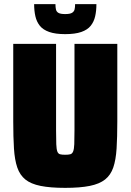

<svg xmlns="http://www.w3.org/2000/svg" viewBox="-20 -900 631 928"><path d="M295 8Q223 8 176 -1.5Q129 -11 102.5 -32.5Q76 -54 63.5 -90.5Q51 -127 47.5 -182Q44 -237 44 -313V-688H251V-270Q251 -227 252 -203Q253 -179 257 -168Q261 -157 270 -154.5Q279 -152 295 -152Q311 -152 320 -154.5Q329 -157 333.5 -168Q338 -179 339 -203Q340 -227 340 -270V-688H547V-313Q547 -237 543.5 -182Q540 -127 527.5 -90.5Q515 -54 488 -32.5Q461 -11 414 -1.5Q367 8 295 8ZM295 -735Q248 -735 218 -745.5Q188 -756 172.5 -775.5Q157 -795 151 -821.5Q145 -848 145 -880H248Q248 -865 250.5 -854Q253 -843 263 -837.5Q273 -832 295 -832Q318 -832 328 -838Q338 -844 340.5 -854.5Q343 -865 343 -880H446Q446 -848 440 -821.5Q434 -795 418.5 -775.5Q403 -756 373 -745.5Q343 -735 295 -735Z"/></svg>

Font: Saira SemiCondensed Black
Style: Regular
Weight: 900
Width: 4
Designer: Hector Gatti with collaboration of the Omnibus-Type team
Foundry: Omnibus-Type
Version: Version 1.101